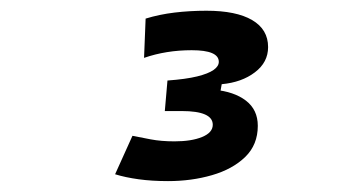

<svg xmlns="http://www.w3.org/2000/svg" viewBox="-20 -723 626 356"><path d="M291.5 -387.2Q261.7 -387.2 237.1 -390.6Q212.4 -394 193.4 -399.9L225.6 -471.2Q240.2 -468.3 259.5 -464.6Q278.8 -460.9 303.7 -460.9Q335 -460.9 354.7 -469Q374.5 -477.1 374.5 -491.7Q374.5 -517.1 316.9 -517.1H285.6L293.9 -564L377 -556.6Q414.1 -553.2 436 -536.4Q458 -519.5 458 -489.7Q458 -454.6 434.6 -431.9Q411.1 -409.2 373 -398.2Q335 -387.2 291.5 -387.2ZM285.6 -517.1 290.5 -573.7Q324.7 -576.2 345.5 -581.3Q366.2 -586.4 376 -593.3Q385.7 -600.1 385.7 -608.4Q385.7 -629.9 335.4 -629.9Q288.1 -629.9 247.1 -615.7L250 -688.5Q275.4 -696.3 303.7 -699.7Q332 -703.1 362.8 -703.1Q418 -703.1 447.5 -685.8Q477.1 -668.5 477.1 -635.7Q477.1 -607.4 452.6 -588.9Q428.2 -570.3 391.1 -566.9L384.8 -531.7Z"/></svg>

Font: Cascadia Code PL
Style: Italic
Weight: 400
Italic angle: -10°
Monospace: yes
Designer: Aaron Bell
Foundry: Saja Typeworks
Version: Version 2404.023